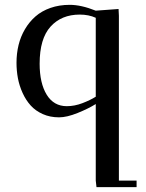

<svg xmlns="http://www.w3.org/2000/svg" viewBox="-20 -476 602 790"><path d="M47.9 -217.8Q47.9 -255.9 56.4 -290.8Q64.9 -325.7 82.8 -356Q100.6 -386.2 126 -408.4Q151.4 -430.7 187.5 -443.4Q223.6 -456.1 267.1 -456.1Q314 -456.1 374 -432.1L467.8 -439L469.2 -411.1V267.1H542V293.9H377L374 267.1V-47.9Q343.3 -28.8 299.1 -11Q254.9 6.8 223.1 6.8Q186 6.8 156 -6.6Q126 -20 106.2 -42Q86.4 -64 73 -93.5Q59.6 -123 53.7 -154.1Q47.9 -185.1 47.9 -217.8ZM143.1 -213.9Q143.1 -133.8 172.1 -86.4Q201.2 -39.1 254.9 -39.1Q286.6 -39.1 319.1 -51.5Q351.6 -64 374 -78.1V-402.8Q345.2 -416 308.1 -416Q232.9 -416 188 -366.5Q143.1 -316.9 143.1 -213.9Z"/></svg>

Font: Dehuti Alt
Style: Bold
Weight: 700
Version: Version 1.2